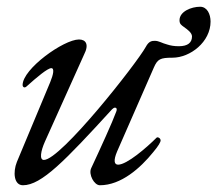

<svg xmlns="http://www.w3.org/2000/svg" viewBox="-20 -535 644 569"><path d="M48 14C103 14 173 -59 312 -211C315 -214 318 -216 321 -216C325 -216 328 -212 324 -203C314 -175 278 -96 250 -36C242 -18 259 14 276 14C339 14 396 -37 434 -84C450 -103 456 -114 456 -119C456 -124 451 -128 447 -128C446 -128 445 -128 444 -127C414 -97 356 -47 330 -47C318 -47 316 -60 327 -86L436 -335C447 -360 455 -364 491 -364C544 -364 604 -411 604 -471C604 -493 594 -515 573 -515C547 -515 512 -501 512 -475C512 -464 517 -461 525 -455C535 -448 549 -438 549 -427C549 -409 537 -398 510 -398C496 -398 485 -400 476 -403C460 -407 451 -414 439 -414C430 -414 421 -413 412 -396C385 -347 160 -61 110 -61C96 -61 101 -88 113 -115C153 -205 189 -283 229 -373C245 -404 234 -418 214 -418C169 -418 47 -331 47 -283C47 -281 48 -276 53 -276C56 -276 59 -279 60 -280C89 -306 121 -333 132 -333C142 -333 138 -314 129 -292L30 -55C18 -25 21 14 48 14Z"/></svg>

Font: EB Garamond
Style: Italic
Weight: 400
Italic angle: -17.2°
Designer: Georg Duffner and Octavio Pardo
Foundry: Georg Duffner
Version: Version 1.000;PS 001.000;hotconv 1.0.88;makeotf.lib2.5.64775